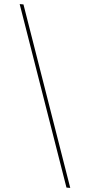

<svg xmlns="http://www.w3.org/2000/svg" viewBox="-92 -877 474 1012"><g transform="rotate(5 145.0 -371.0)"><path d="M300 100 -30 -842H-10L320 100Z"/></g></svg>

Font: Montserrat Thin
Style: Regular
Weight: 100
Designer: Julieta Ulanovsky
Foundry: Julieta Ulanovsky
Version: Version 9.000